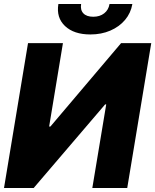

<svg xmlns="http://www.w3.org/2000/svg" viewBox="-25 -944 779 964"><path d="M115.7 -727.5H291L221.7 -308.6H228L583 -727.5H734.4L613.8 0H438.5L508.3 -419.9H502.9L144 0H-4.9ZM428.7 -771Q346.2 -771 301.5 -813.2Q256.8 -855.5 268.1 -923.8H382.3Q377.4 -894 393.6 -877Q409.7 -859.9 443.4 -859.9Q476.1 -859.9 498 -877Q520 -894 524.9 -923.8H639.6Q631.8 -878.4 602.8 -844Q573.7 -809.6 528.8 -790.3Q483.9 -771 428.7 -771Z"/></svg>

Font: Inter Tight ExtraBold
Style: Italic
Weight: 800
Italic angle: -9.39999°
Designer: Rasmus Andersson
Foundry: rsms
Version: Version 3.004